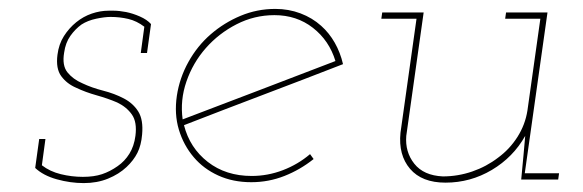

<svg xmlns="http://www.w3.org/2000/svg" viewBox="-20 -403 1308 431"><path d="M59 -26Q77 -9 107.5 -0.5Q138 8 168 8Q198 8 222.5 -2Q247 -12 264 -28Q280 -43 288.5 -60Q297 -77 299 -101Q302 -134 290.5 -152.5Q279 -171 258 -182Q237 -193 211.5 -199.5Q186 -206 165 -216Q144 -225 131.5 -240.5Q119 -256 124 -285Q127 -307 138 -322.5Q149 -338 163 -348Q177 -357 196 -361Q215 -365 228 -365Q249 -365 268 -360.5Q287 -356 304 -343L296 -284H310L319 -349Q310 -359 294 -366Q278 -373 263 -376Q247 -379 235.5 -379Q224 -379 224 -379Q205 -379 186 -372.5Q167 -366 151 -353Q135 -340 123.5 -322Q112 -304 109 -280Q105 -249 117.5 -232Q130 -215 151 -206Q172 -196 197 -189Q222 -182 243 -173Q264 -163 276 -146Q288 -129 284 -98Q281 -75 270.5 -58Q260 -41 244 -30Q227 -18 209 -12Q191 -6 166 -6Q141 -6 116.5 -12Q92 -18 74 -32L82 -91H68Z M596 -369Q646 -369 682.5 -340.5Q719 -312 733 -266Q647 -233 562 -200.5Q477 -168 390 -135Q384 -178 398.5 -220Q413 -262 442 -295Q471 -328 511 -348.5Q551 -369 596 -369ZM750 -259Q744 -285 731.5 -307Q719 -329 701 -345Q681 -363 654.5 -373Q628 -383 598 -383Q557 -383 520 -367.5Q483 -352 453 -326Q423 -300 403 -264Q383 -228 377 -188Q371 -147 381.5 -112Q392 -77 415 -50Q437 -24 470 -9Q503 6 544 6Q583 6 618.5 -8Q654 -22 684 -46Q682 -49 680 -51.5Q678 -54 676 -57Q649 -34 615 -21Q581 -8 545 -8Q487 -8 446.5 -39.5Q406 -71 393 -122Q483 -157 571.5 -190.5Q660 -224 750 -259Z M1150 0H1233L1235 -14H1158L1209 -375H1116L1114 -361H1193L1164 -155Q1159 -123 1141.5 -95.5Q1124 -68 1098 -49Q1072 -29 1040 -18Q1008 -7 974 -7Q931 -9 910 -35.5Q889 -62 892 -98L931 -375H838L836 -361H915L879 -105Q874 -55 900.5 -24Q927 7 980 7Q1036 7 1084 -21.5Q1132 -50 1159 -98L1155 -53Z"/></svg>

Font: Josefin Slab Thin
Style: Italic
Weight: 100
Italic angle: -12°
Designer: Santiago Orozco
Foundry: Typemade
Version: Version 2.000